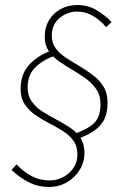

<svg xmlns="http://www.w3.org/2000/svg" viewBox="-20 -700 494 764"><path d="M276 -142 266 -164Q322 -182 351 -207Q380 -232 380 -286Q380 -320 364 -344Q348 -368 322.5 -386.5Q297 -405 269 -421.5Q241 -438 215.5 -455.5Q190 -473 174 -496.5Q158 -520 158 -552Q158 -592 175.5 -620.5Q193 -649 222.5 -664.5Q252 -680 288 -680Q330 -680 364.5 -659.5Q399 -639 424 -612L402 -592Q380 -619 350.5 -636.5Q321 -654 286 -654Q249 -654 217.5 -628.5Q186 -603 186 -558Q186 -529 202 -507.5Q218 -486 243.5 -469.5Q269 -453 297 -436.5Q325 -420 350.5 -400.5Q376 -381 392 -355Q408 -329 408 -292Q408 -248 392.5 -220.5Q377 -193 347.5 -175Q318 -157 276 -142ZM174 44Q132 44 95 25.5Q58 7 26 -24L46 -46Q73 -16 106.5 1Q140 18 176 18Q221 18 254.5 -11.5Q288 -41 288 -86Q288 -119 271.5 -141Q255 -163 229.5 -179Q204 -195 175 -210Q146 -225 120.5 -242.5Q95 -260 78.5 -285Q62 -310 62 -346Q62 -408 99.5 -446Q137 -484 194 -502L202 -480Q151 -462 120.5 -432Q90 -402 90 -352Q90 -319 106.5 -296Q123 -273 148.5 -256.5Q174 -240 203 -225Q232 -210 257.5 -193Q283 -176 299.5 -152Q316 -128 316 -92Q316 -55 297 -24Q278 7 246 25.5Q214 44 174 44Z"/></svg>

Font: Source Sans Variable
Style: Italic
Weight: 200
Italic angle: -11°
Designer: Paul D. Hunt
Foundry: Adobe Systems Incorporated
Version: Version 3.006;hotconv 1.0.111;makeotfexe 2.5.65597